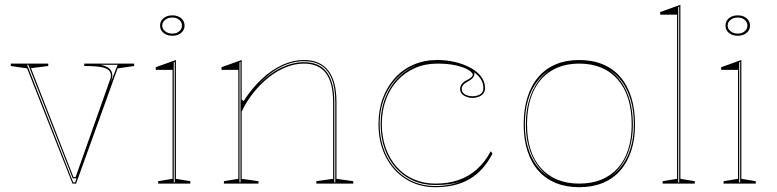

<svg xmlns="http://www.w3.org/2000/svg" viewBox="-20 -765 3239 800"><path d="M282 0 93 -480 25 -490V-500H181V-490L109 -481L286 -27H295L440 -437Q441 -439 441.5 -442.5Q442 -446 442 -449Q442 -461 436.5 -468.5Q431 -476 418 -481Q405 -486 383.5 -488Q362 -490 331 -490V-500H539V-490L470 -480L297 0ZM285 -5H293L299 -22H283L98 -495H93ZM399 -495Q415 -492 426 -486Q437 -480 442.5 -471Q448 -462 448 -449Q448 -444 446 -436.5Q444 -429 441 -420L470 -495Z M698 -616Q683 -616 671.5 -621.5Q660 -627 653.5 -636.5Q647 -646 647 -658Q647 -671 653.5 -680.5Q660 -690 671.5 -695.5Q683 -701 698 -701Q713 -701 724.5 -695.5Q736 -690 742.5 -680.5Q749 -671 749 -658Q749 -646 742.5 -636.5Q736 -627 724.5 -621.5Q713 -616 698 -616ZM639 0V-10L699 -20V-474H629V-485L713 -515V-20L773 -10V0ZM704 -5H708V-507L704 -505ZM698 -625Q710 -625 719 -629.5Q728 -634 733 -641.5Q738 -649 738 -658Q738 -668 733 -675.5Q728 -683 719 -687.5Q710 -692 698 -692Q686 -692 676.5 -687.5Q667 -683 661.5 -675.5Q656 -668 656 -658Q656 -649 661.5 -641.5Q667 -634 676.5 -629.5Q686 -625 698 -625Z M1452 -10V0H1298V-10L1368 -20V-338Q1368 -420 1338 -460Q1308 -500 1246 -500Q1210 -500 1173 -485.5Q1136 -471 1101.5 -444Q1067 -417 1037.5 -380.5Q1008 -344 987 -300V-20L1057 -10V0H913V-10L973 -20V-474H903V-485L987 -515V-350L995 -344Q1031 -399 1072 -437Q1113 -475 1157.5 -495Q1202 -515 1246 -515Q1280 -515 1305.5 -504Q1331 -493 1348 -471Q1365 -449 1373.5 -416Q1382 -383 1382 -338V-20ZM978 -5H982V-507L978 -505ZM1373 -5H1377V-338Q1377 -397 1362.5 -435Q1348 -473 1319 -491.5Q1290 -510 1246 -510Q1200 -510 1152.5 -487Q1105 -464 1058 -413Q1105 -461 1153 -483.5Q1201 -506 1246 -506Q1311 -506 1342 -464Q1373 -422 1373 -338Z M1794 15Q1725 15 1671.5 -18.5Q1618 -52 1587.5 -111.5Q1557 -171 1557 -248Q1557 -307 1575 -355.5Q1593 -404 1625.5 -440Q1658 -476 1703 -495.5Q1748 -515 1802 -515Q1841 -515 1876.5 -506.5Q1912 -498 1940.5 -482.5Q1969 -467 1985 -445.5Q2001 -424 2001 -398Q2001 -384 1993.5 -375Q1986 -366 1974 -361.5Q1962 -357 1949 -357Q1930 -357 1913.5 -366.5Q1897 -376 1897 -395Q1897 -406 1905 -416Q1913 -426 1929 -433Q1950 -445 1950 -453Q1950 -462 1932.5 -473Q1915 -484 1882 -492Q1849 -500 1802 -500Q1751 -500 1709 -481.5Q1667 -463 1636 -429.5Q1605 -396 1588 -350Q1571 -304 1571 -248Q1571 -193 1587.5 -147.5Q1604 -102 1633.5 -69Q1663 -36 1704 -18Q1745 0 1794 0Q1848 0 1891 -15Q1934 -30 1967.5 -60Q2001 -90 2025 -135L2032 -125Q2014 -90 1990.5 -63.5Q1967 -37 1937.5 -19.5Q1908 -2 1872 6.5Q1836 15 1794 15ZM1956 -464 1957 -460Q1957 -450 1951.5 -442.5Q1946 -435 1932 -427Q1904 -413 1904 -395Q1904 -379 1917.5 -371.5Q1931 -364 1949 -364Q1967 -364 1980.5 -372Q1994 -380 1994 -398Q1994 -408 1991.5 -417Q1989 -426 1984 -434Q1979 -442 1972 -449.5Q1965 -457 1956 -464ZM1562 -248Q1562 -173 1591.5 -114.5Q1621 -56 1673.5 -23Q1726 10 1794 10Q1827 10 1856 4Q1885 -2 1905 -12Q1886 -3 1857.5 1.5Q1829 6 1794 6Q1743 6 1701.5 -12.5Q1660 -31 1629.5 -65Q1599 -99 1582.5 -145.5Q1566 -192 1566 -248Q1566 -308 1585.5 -357.5Q1605 -407 1640 -442.5Q1675 -478 1722 -495Q1674 -479 1638 -443.5Q1602 -408 1582 -358.5Q1562 -309 1562 -248Z M2393 -515Q2448 -515 2491.5 -497Q2535 -479 2565 -444Q2595 -409 2610.5 -359Q2626 -309 2626 -246Q2626 -185 2610 -136.5Q2594 -88 2564 -54Q2534 -20 2491 -2.5Q2448 15 2393 15Q2339 15 2296 -2.5Q2253 -20 2223 -54Q2193 -88 2177.5 -136.5Q2162 -185 2162 -246Q2162 -309 2177.5 -359Q2193 -409 2223 -444Q2253 -479 2296 -497Q2339 -515 2393 -515ZM2394 -500Q2326 -500 2277 -470Q2228 -440 2202 -383Q2176 -326 2176 -246Q2176 -188 2190.5 -142.5Q2205 -97 2233.5 -65Q2262 -33 2302 -16.5Q2342 0 2393 0Q2445 0 2485.5 -16.5Q2526 -33 2554.5 -65Q2583 -97 2597.5 -142.5Q2612 -188 2612 -246Q2612 -306 2597.5 -353Q2583 -400 2554.5 -433Q2526 -466 2485.5 -483Q2445 -500 2394 -500ZM2167 -246Q2167 -194 2179.5 -151.5Q2192 -109 2214.5 -78Q2237 -47 2268 -27Q2239 -48 2217 -79.5Q2195 -111 2183 -153Q2171 -195 2171 -246Q2171 -301 2184 -345.5Q2197 -390 2220 -423Q2243 -456 2274 -476Q2242 -457 2217.5 -424.5Q2193 -392 2180 -347.5Q2167 -303 2167 -246ZM2621 -246Q2621 -302 2608.5 -346Q2596 -390 2573 -422.5Q2550 -455 2518 -474Q2548 -454 2570.5 -421Q2593 -388 2605 -344Q2617 -300 2617 -246Q2617 -196 2605.5 -154.5Q2594 -113 2573 -81.5Q2552 -50 2523 -29Q2553 -49 2575 -80Q2597 -111 2609 -153Q2621 -195 2621 -246Z M2815 -20 2875 -10V0H2741V-10L2801 -20V-704H2731V-715L2815 -745ZM2806 -5H2810V-737L2806 -735Z M3054 -616Q3039 -616 3027.5 -621.5Q3016 -627 3009.5 -636.5Q3003 -646 3003 -658Q3003 -671 3009.5 -680.5Q3016 -690 3027.5 -695.5Q3039 -701 3054 -701Q3069 -701 3080.5 -695.5Q3092 -690 3098.5 -680.5Q3105 -671 3105 -658Q3105 -646 3098.5 -636.5Q3092 -627 3080.5 -621.5Q3069 -616 3054 -616ZM2995 0V-10L3055 -20V-474H2985V-485L3069 -515V-20L3129 -10V0ZM3060 -5H3064V-507L3060 -505ZM3054 -625Q3066 -625 3075 -629.5Q3084 -634 3089 -641.5Q3094 -649 3094 -658Q3094 -668 3089 -675.5Q3084 -683 3075 -687.5Q3066 -692 3054 -692Q3042 -692 3032.5 -687.5Q3023 -683 3017.5 -675.5Q3012 -668 3012 -658Q3012 -649 3017.5 -641.5Q3023 -634 3032.5 -629.5Q3042 -625 3054 -625Z"/></svg>

Font: Kalnia Glaze Thin Thin
Style: Regular
Weight: 250
Version: Version 1.110